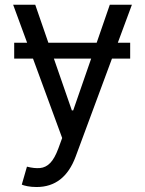

<svg xmlns="http://www.w3.org/2000/svg" viewBox="-20 -565 597 790"><path d="M515.6 -389.2V-323.9H440.7L291.2 79.5Q244.7 204.5 130.7 204.5Q109.4 204.5 92.7 201.2Q76 197.8 69.6 194.6L90.9 120.7Q121.4 128.6 144.9 126.4Q168.3 124.3 186.6 105.6Q204.9 87 220.2 45.5L235.8 2.8L115.8 -323.9H38.4V-389.2H91.6L34.1 -545.5H125L179 -389.2H377.8L431.8 -545.5H522.7L464.8 -389.2ZM355.1 -323.9H201.7L275.6 -110.8H281.2Z"/></svg>

Font: Inter Alia
Style: Regular
Weight: 400
Designer: Rasmus Andersson (Latin, Greek, Cyrillic etc.) and Evan from Shavian.info (Shavian, old style figures)
Foundry: Shavian.info
Version: Version 0.001;git-37ab20767